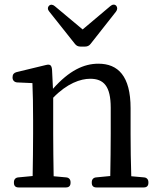

<svg xmlns="http://www.w3.org/2000/svg" viewBox="-20 -814 703 841"><path d="M41 -16V-13C41 0 48 7 61 7H269C282 7 289 0 289 -13V-16C289 -28 282 -36 270 -37L215 -42C214 -98 213 -176 213 -228V-386C274 -449 333 -469 375 -469C434 -469 465 -437 465 -342V-228C465 -175 464 -98 463 -43L401 -37C389 -36 382 -28 382 -16V-13C382 0 389 7 402 7H610C623 7 630 0 630 -13V-16C630 -28 623 -36 611 -37L555 -42C553 -97 552 -175 552 -228V-340C552 -481 497 -535 411 -535C347 -535 283 -505 212 -425L208 -508C207 -519 205 -524 201 -528C197 -531 191 -532 180 -529L52 -498C41 -495 35 -488 35 -476V-474C35 -462 43 -454 55 -453L122 -450C124 -402 125 -353 125 -287V-228C125 -177 124 -98 123 -43L60 -37C48 -36 41 -28 41 -16ZM196 -763 308 -622C314 -614 322 -610 332 -610H353C363 -610 371 -614 377 -622L488 -763C495 -772 495 -782 489 -789C482 -796 472 -795 463 -787L342 -685L220 -787C211 -795 201 -795 195 -789C188 -782 188 -772 196 -763Z"/></svg>

Font: 寒蝉锦书宋 Text
Style: Regular
Weight: 400
Designer: 寒蝉锦书宋{Warren} 思源宋体{Ryoko NISHIZUKA 西塚涼子 (kana & ideographs); Frank Grießhammer (Latin, Greek & Cyrillic); Wenlong ZHANG 
Foundry: Adobe & ChillType
Version: Version 2.000;Glyphs 3.1.1 (3135)